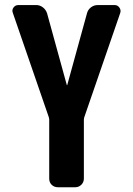

<svg xmlns="http://www.w3.org/2000/svg" viewBox="-20 -540 540 779"><path d="M445.3 -519.5Q457 -519.5 464.4 -509.3Q471.7 -499 467.8 -487.3L322.3 -65.4Q320.3 -59.6 320.3 -54.7V184.6Q320.3 199.2 310.1 209.5Q299.8 219.7 285.2 219.7H214.8Q200.2 219.7 189.9 210Q179.7 200.2 179.7 184.6V-54.7Q179.7 -58.6 177.7 -65.4L32.2 -487.3Q27.3 -499 34.7 -509.3Q42 -519.5 54.7 -519.5H127Q141.6 -519.5 153.8 -510.3Q166 -501 170.9 -486.3L251 -195.3Q251 -194.3 252 -194.3Q252.9 -194.3 252.9 -195.3L333 -486.3Q336.9 -501 349.1 -510.3Q361.3 -519.5 377 -519.5Z"/></svg>

Font: Rounded-L Mgen+ 1mn bold
Style: Bold
Weight: 700
Designer: [Source Han Sans]
Ryoko NISHIZUKA  (kana & ideographs); Paul D. Hunt (Latin, Greek & Cyrillic); Wenlong ZHANG  (bopomofo
Version: Version 1.059.20150602